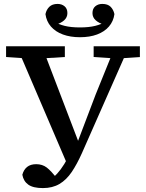

<svg xmlns="http://www.w3.org/2000/svg" viewBox="-20 -903 744 980"><path d="M94 -11Q101 -37 118.5 -51Q136 -65 165 -65Q196 -65 218.5 -48Q241 -31 273 11L230 16L253 2Q272 -15 290 -39Q308 -63 326.5 -98Q345 -133 366 -183H378L468 -420L568 -667H639L398 -121Q373 -65 346 -25Q319 15 283.5 36Q248 57 199 57Q149 57 124.5 39.5Q100 22 94 -11ZM11 -612V-667H311V-612L180 -604H129ZM458 -612V-667H694V-612L594 -605H564ZM326 -58 65 -667H194L384 -170ZM388 -713Q339 -713 301 -727Q263 -741 240 -767.5Q217 -794 212 -831Q217 -854 232 -868.5Q247 -883 274 -883Q295 -883 309.5 -871Q324 -859 324 -836Q324 -814 307 -799Q290 -784 263 -777L256 -793Q278 -779 310 -771Q342 -763 388 -763Q434 -763 466 -771Q498 -779 520 -793L513 -777Q486 -784 469 -799Q452 -814 452 -836Q452 -859 466.5 -871Q481 -883 502 -883Q530 -883 544.5 -868.5Q559 -854 564 -831Q559 -794 536 -767.5Q513 -741 475.5 -727Q438 -713 388 -713Z"/></svg>

Font: Source Serif 4 Medium
Style: Regular
Weight: 500
Designer: Frank Grießhammer
Foundry: Adobe Systems Incorporated
Version: Version 4.004;hotconv 1.0.116;makeotfexe 2.5.65601